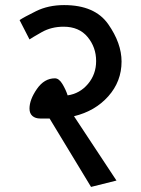

<svg xmlns="http://www.w3.org/2000/svg" viewBox="-20 -716 555 755"><path d="M175 -250H138Q119 -250 107.5 -260Q96 -270 96 -289Q96 -324 125 -366Q154 -408 196 -408Q212 -408 225.5 -385.5Q239 -363 246 -341Q294 -348 326 -386Q358 -424 358 -476Q358 -530 324.5 -570.5Q291 -611 230 -611Q182 -611 144 -589.5Q106 -568 96 -561L57 -637Q73 -648 121.5 -672Q170 -696 232 -696Q353 -696 405.5 -621Q458 -546 458 -474Q458 -396 406 -337.5Q354 -279 271 -259L438 -6L338 19Z"/></svg>

Font: Palanquin Medium
Style: Regular
Weight: 500
Designer: Pria Ravichandran
Version: Version 1.0.4